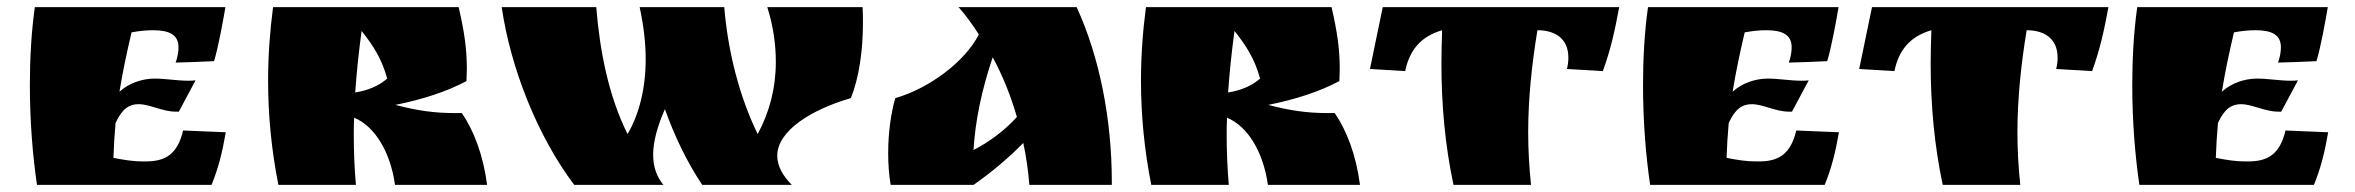

<svg xmlns="http://www.w3.org/2000/svg" viewBox="-20 -520 6624 540"><path d="M78 -500C68 -429 64 -354 64 -280C64 -179 72 -81 84 0H575C594 -47 605 -90 615 -148L495 -153C479 -85 444 -66 390 -66H381C354 -66 330 -70 299 -76C300 -108 302 -141 305 -174C324 -216 345 -227 370 -227C401 -227 437 -206 474 -206H483L530 -294C523 -293 516 -293 509 -293C478 -293 445 -299 415 -299C380 -299 342 -286 316 -262C325 -318 337 -374 350 -429C372 -433 392 -435 410 -435C457 -435 482 -422 482 -387C482 -375 480 -361 474 -344C515 -345 540 -346 582 -348C594 -387 607 -459 614 -500Z M1092 -225C1167 -240 1236 -262 1292 -292C1292 -304 1293 -315 1293 -326C1293 -383 1286 -430 1270 -500H748C739 -432 734 -362 734 -293C734 -194 744 -95 763 0H981C977 -47 975 -93 975 -140C975 -156 975 -172 976 -189C1034 -165 1078 -93 1091 0H1350C1339 -84 1313 -152 1279 -202H1258C1202 -202 1152 -209 1092 -225ZM997 -433C1032 -389 1054 -353 1069 -299C1045 -278 1013 -265 979 -260C983 -316 989 -374 997 -433Z M1779 -500C1790 -449 1796 -400 1796 -354C1796 -272 1778 -199 1745 -143C1692 -249 1667 -375 1657 -500H1391C1416 -329 1491 -138 1595 0H1846C1826 -24 1817 -52 1817 -85C1817 -122 1829 -165 1850 -213C1877 -138 1911 -66 1955 0H2207C2183 -24 2166 -52 2166 -82C2166 -152 2262 -212 2373 -244C2396 -301 2407 -377 2407 -456C2407 -471 2407 -485 2406 -500H2138C2155 -446 2162 -395 2162 -346C2162 -272 2144 -204 2111 -143C2059 -249 2027 -377 2017 -500Z M2676 -500C2697 -476 2716 -450 2733 -423C2693 -345 2592 -271 2498 -244C2486 -203 2478 -147 2478 -90C2478 -60 2480 -29 2485 0H2718C2768 -35 2816 -75 2858 -118C2866 -80 2872 -41 2875 0H3107V-8C3107 -186 3072 -361 3008 -500ZM2840 -191C2806 -153 2761 -120 2718 -98C2723 -181 2741 -267 2772 -359C2801 -305 2823 -250 2840 -191Z M3547 -225C3622 -240 3691 -262 3747 -292C3747 -304 3748 -315 3748 -326C3748 -383 3741 -430 3725 -500H3203C3194 -432 3189 -362 3189 -293C3189 -194 3199 -95 3218 0H3436C3432 -47 3430 -93 3430 -140C3430 -156 3430 -172 3431 -189C3489 -165 3533 -93 3546 0H3805C3794 -84 3768 -152 3734 -202H3713C3657 -202 3607 -209 3547 -225ZM3452 -433C3487 -389 3509 -353 3524 -299C3500 -278 3468 -265 3434 -260C3438 -316 3444 -374 3452 -433Z M4304 -435C4352 -435 4391 -413 4391 -358C4391 -348 4390 -338 4387 -326L4488 -320C4510 -380 4522 -435 4534 -500H3869L3833 -326L3932 -320C3944 -377 3974 -417 4036 -435C4035 -404 4034 -373 4034 -342C4034 -227 4044 -112 4068 0H4286C4281 -48 4278 -98 4278 -147C4278 -242 4288 -338 4304 -435Z M4615 -500C4605 -429 4601 -354 4601 -280C4601 -179 4609 -81 4621 0H5112C5131 -47 5142 -90 5152 -148L5032 -153C5016 -85 4981 -66 4927 -66H4918C4891 -66 4867 -70 4836 -76C4837 -108 4839 -141 4842 -174C4861 -216 4882 -227 4907 -227C4938 -227 4974 -206 5011 -206H5020L5067 -294C5060 -293 5053 -293 5046 -293C5015 -293 4982 -299 4952 -299C4917 -299 4879 -286 4853 -262C4862 -318 4874 -374 4887 -429C4909 -433 4929 -435 4947 -435C4994 -435 5019 -422 5019 -387C5019 -375 5017 -361 5011 -344C5052 -345 5077 -346 5119 -348C5131 -387 5144 -459 5151 -500Z M5680 -435C5728 -435 5767 -413 5767 -358C5767 -348 5766 -338 5763 -326L5864 -320C5886 -380 5898 -435 5910 -500H5245L5209 -326L5308 -320C5320 -377 5350 -417 5412 -435C5411 -404 5410 -373 5410 -342C5410 -227 5420 -112 5444 0H5662C5657 -48 5654 -98 5654 -147C5654 -242 5664 -338 5680 -435Z M5991 -500C5981 -429 5977 -354 5977 -280C5977 -179 5985 -81 5997 0H6488C6507 -47 6518 -90 6528 -148L6408 -153C6392 -85 6357 -66 6303 -66H6294C6267 -66 6243 -70 6212 -76C6213 -108 6215 -141 6218 -174C6237 -216 6258 -227 6283 -227C6314 -227 6350 -206 6387 -206H6396L6443 -294C6436 -293 6429 -293 6422 -293C6391 -293 6358 -299 6328 -299C6293 -299 6255 -286 6229 -262C6238 -318 6250 -374 6263 -429C6285 -433 6305 -435 6323 -435C6370 -435 6395 -422 6395 -387C6395 -375 6393 -361 6387 -344C6428 -345 6453 -346 6495 -348C6507 -387 6520 -459 6527 -500Z"/></svg>

Font: Ruslan Display
Style: Regular
Weight: 400
Designer: Denis Masharov, Vladimir Rabdu
Foundry: Denis Masharov, Vladimir Rabdu
Version: Version 1.001